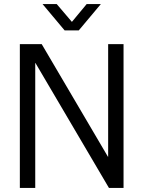

<svg xmlns="http://www.w3.org/2000/svg" viewBox="-20 -928 708 948"><path d="M78 0V-710H186L513 -154H514V-710H590V0H518L155 -617H154V0ZM299 -778 190 -908H260L335 -820L408 -908H478L369 -778Z"/></svg>

Font: Special Gothic
Style: Regular
Weight: 400
Designer: Alistair McCready
Foundry: Monolith
Version: Version 1.010; ttfautohint (v1.8.4.7-5d5b)